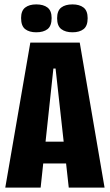

<svg xmlns="http://www.w3.org/2000/svg" viewBox="-20 -854 500 874"><path d="M4 0 118 -660H343L456 0H293L233 -542H223L165 0ZM109 -110V-209H349V-110ZM310 -707Q278 -707 259 -721.5Q240 -736 240 -771Q240 -805 258.5 -819.5Q277 -834 310 -834Q342 -834 360.5 -819.5Q379 -805 379 -771Q379 -736 360.5 -721.5Q342 -707 310 -707ZM145 -707Q113 -707 94.5 -721.5Q76 -736 76 -772Q76 -805 94.5 -819.5Q113 -834 145 -834Q178 -834 196.5 -819.5Q215 -805 215 -772Q215 -736 196.5 -721.5Q178 -707 145 -707Z"/></svg>

Font: Bricolage Grotesque 72pt Condensed ExtraBold
Style: Regular
Weight: 800
Width: 3
Designer: Mathieu Triay
Foundry: Atelier Triay
Version: Version 1.001;gftools[0.9.33.dev8+g029e19f]